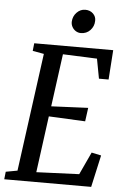

<svg xmlns="http://www.w3.org/2000/svg" viewBox="-62 -990 670 1033"><g transform="rotate(5 273.0 -473.0)"><path d="M1 0 5.5 -41 68 -52.5 154.5 -690.5 93.5 -701.5 98 -743H524.5L513.5 -583.5H461.5L441.5 -690L257 -697.5L218.5 -413L417.5 -422L407.5 -348.5L210.5 -358L169.5 -53L400.5 -62.5L457 -184L509 -173L470.5 0ZM342.5 -819.5Q328 -819.5 315.5 -827.2Q303 -835 295.8 -848Q288.5 -861 289 -876.5Q290.5 -906 310.2 -926.2Q330 -946.5 356 -946.5Q382 -946.5 398.5 -930.5Q415 -914.5 414 -891.5Q413.5 -862 393.5 -840.8Q373.5 -819.5 342.5 -819.5Z"/></g></svg>

Font: Merriweather 24pt SemiCondensed
Style: Italic
Weight: 400
Width: 4
Italic angle: -7.8°
Designer: Eben Sorkin
Foundry: Eben Sorkin
Version: Version 2.101